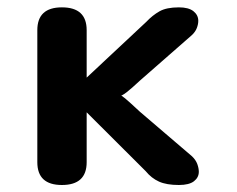

<svg xmlns="http://www.w3.org/2000/svg" viewBox="-20 -506 659 535"><path d="M152.5 9.5Q84 9.5 84 -54V-422Q84 -485.5 152.5 -485.5Q221.5 -485.5 221.5 -422V-264.5H194.5L387.5 -445Q405 -463.5 424.5 -474.5Q444 -485.5 478.5 -485.5Q505.5 -485.5 519 -474.8Q532.5 -464 532.5 -448Q532.5 -438.5 528.5 -428Q524.5 -417.5 515 -408.5L370 -281.5Q347 -260 333.2 -249.2Q319.5 -238.5 313 -238.5V-241.5Q317 -241.5 328.5 -232Q340 -222.5 370 -194.5L515 -70.5Q525.5 -60.5 529.8 -48.8Q534 -37 534 -27.5Q534 -11.5 520.5 -1Q507 9.5 478.5 9.5Q444 9.5 423 0Q402 -9.5 386 -29L205 -209.5H221.5V-54Q221.5 9.5 152.5 9.5Z"/></svg>

Font: Sono ExtraLight Monospace SemiBold
Style: Regular
Weight: 600
Version: Version 2.112